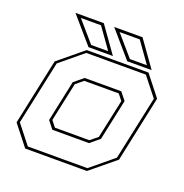

<svg xmlns="http://www.w3.org/2000/svg" viewBox="-124 -800 877 913"><g transform="rotate(20 314.0 -344.0)"><path d="M100.5 0 19.5 -103 90.5 -437 215.5 -540H528L609 -437L538 -103L413 0ZM109 -13.5H410.5L525.5 -108.5L594.5 -431.5L519.5 -526.5H218L103 -431.5L34 -108.5ZM191.5 -128 161 -166.5 205 -373.5 251.5 -412H437L467.5 -373.5L423.5 -166.5L377 -128ZM199.5 -141.5H374L411 -172L453 -368L429 -398.5H254.5L217.5 -368L175.5 -172ZM538 -556H414.5L300.5 -688H444ZM509 -570 435 -674H333L423 -570ZM342 -556H218.5L104.5 -688H248ZM313 -570 239 -674H137L227 -570Z"/></g></svg>

Font: Tourney Thin Thin
Style: Italic
Weight: 250
Italic angle: -12°
Version: Version 1.015